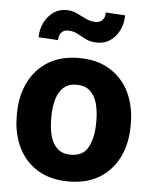

<svg xmlns="http://www.w3.org/2000/svg" viewBox="-54 -794 670 849"><g transform="rotate(5 281.5 -369.5)"><path d="M28.8 -258.8V-269Q28.8 -346.2 58.1 -407Q87.4 -467.8 143.6 -502.9Q199.7 -538.1 280.8 -538.1Q362.8 -538.1 419.2 -502.9Q475.6 -467.8 504.9 -407Q534.2 -346.2 534.2 -269V-258.8Q534.2 -181.6 504.9 -120.8Q475.6 -60.1 419.4 -25.1Q363.3 9.8 281.7 9.8Q200.2 9.8 143.8 -25.1Q87.4 -60.1 58.1 -120.8Q28.8 -181.6 28.8 -258.8ZM181.6 -269V-258.8Q181.6 -216.8 190.9 -182.9Q200.2 -148.9 222.2 -128.9Q244.1 -108.9 281.7 -108.9Q337.4 -108.9 359.4 -152.3Q381.3 -195.8 381.3 -258.8V-269Q381.3 -310.1 372.1 -344.2Q362.8 -378.4 340.8 -398.9Q318.8 -419.4 280.8 -419.4Q243.7 -419.4 221.9 -398.9Q200.2 -378.4 190.9 -344.2Q181.6 -310.1 181.6 -269ZM381.3 -749 467.3 -743.7Q467.3 -708 452.9 -678.2Q438.5 -648.4 413.6 -630.6Q388.7 -612.8 356 -612.8Q325.2 -612.8 304.4 -623.3Q283.7 -633.8 264.6 -644.3Q245.6 -654.8 220.2 -654.8Q204.1 -654.8 192.9 -643.3Q181.6 -631.8 181.6 -608.9L94.7 -613.8Q94.7 -648.4 109.1 -678.2Q123.5 -708 148.7 -726.3Q173.8 -744.6 206.1 -744.6Q231.9 -744.6 253.4 -734.4Q274.9 -724.1 296.1 -713.6Q317.4 -703.1 341.3 -703.1Q357.9 -703.1 369.6 -714.8Q381.3 -726.6 381.3 -749Z"/></g></svg>

Font: Vazirmatn RD FD ExtraBold
Style: Regular
Weight: 800
Designer: Saber Rastikerdar
Foundry: Saber Rastikerdar
Version: Version 33.003